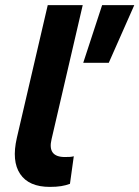

<svg xmlns="http://www.w3.org/2000/svg" viewBox="-20 -724 546 752"><path d="M506 -704 406 -478H306L380 -704ZM175 8Q93 8 59 -42.5Q25 -93 46 -184L167 -704H304L182 -179Q165 -109 234 -109Q246 -109 254 -109.5Q262 -110 269 -112L254 -4Q238 2 219.5 5Q201 8 175 8Z"/></svg>

Font: Prodigy Sans SemiBold
Style: Italic
Weight: 600
Italic angle: -13°
Designer: Wei Huang
Foundry: Wei Huang
Version: Version 1.003; ttfautohint (v1.8.3)